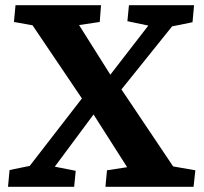

<svg xmlns="http://www.w3.org/2000/svg" viewBox="-20 -723 788 743"><path d="M11 0 17 -65 95 -81 297 -342 106 -625 34 -638 40 -703H371L366 -638L286 -626L407 -434L554 -624L473 -641L479 -703H731L725 -637L646 -621L450 -377L650 -79L736 -64L729 0H388L394 -64L472 -76L342 -280L192 -78L273 -62L267 0Z"/></svg>

Font: Literata 18pt
Style: Bold Italic
Weight: 700
Italic angle: -2°
Designer: Latin by Veronika Burian and Jose Scaglione. Greek by Irene Vlachou. Cyrillic by Vera Evstafieva
Foundry: TypeTogether
Version: Version 3.103;gftools[0.9.29]